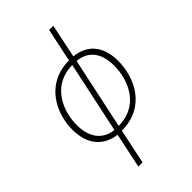

<svg xmlns="http://www.w3.org/2000/svg" viewBox="-291 -861 1202 1202"><g transform="rotate(-45 310.0 -260.0)"><path d="M234 7 185 240H222L271 8C488 7 564 -178 564 -316C564 -455 493 -524 385 -536L432 -760H395L348 -537C142 -537 56 -361 56 -217C56 -70 136 -5 234 7ZM342 -502 241 -28C172 -35 96 -81 96 -218C96 -338 161 -501 342 -502ZM278 -27 379 -501C460 -494 525 -442 525 -314C525 -184 457 -28 278 -27Z"/></g></svg>

Font: Noto Sans ExtraLight
Style: Italic
Weight: 200
Italic angle: -12°
Designer: Monotype Design Team
Foundry: Monotype Imaging Inc.
Version: Version 2.013